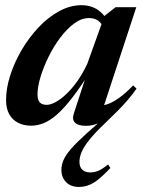

<svg xmlns="http://www.w3.org/2000/svg" viewBox="-20 -486 574 760"><path d="M520.5 -135Q504.5 -112.5 486.2 -91Q468 -69.5 446 -47.5L372.5 24.5Q340.5 57 323.8 80.5Q307 104 300.8 121.5Q294.5 139 294.5 155Q294.5 174.5 305.5 185.5Q316.5 196.5 337.5 196.5Q354 196.5 369.2 190Q384.5 183.5 408 165L417 179Q377.5 221 350.5 237.5Q323.5 254 293 254Q260 254 241.5 234.8Q223 215.5 223 187.5Q223 167.5 231.2 148Q239.5 128.5 261.2 103.2Q283 78 324 41L392 -19L395.5 -11.5Q375 1 356.5 6.5Q338 12 320.5 12Q289 12 276.8 -0.5Q264.5 -13 272 -36L328 -207L339.5 -206.5Q298 -140.5 264.8 -97.8Q231.5 -55 203.8 -31.2Q176 -7.5 151.5 2Q127 11.5 103.5 11.5Q74 11.5 51.5 0Q29 -11.5 16.5 -34Q4 -56.5 4 -90Q4 -135.5 20.2 -186.8Q36.5 -238 65.2 -287.2Q94 -336.5 132 -377Q170 -417.5 213.8 -441.5Q257.5 -465.5 303 -465.5Q335.5 -465.5 361 -451Q386.5 -436.5 407 -403.5L389.5 -377Q382.5 -394 368.2 -404.2Q354 -414.5 332 -414.5Q302.5 -414.5 273.5 -393Q244.5 -371.5 218.2 -336.5Q192 -301.5 172 -260.8Q152 -220 140.2 -180.8Q128.5 -141.5 128.5 -112Q128.5 -89.5 137.8 -80.2Q147 -71 165 -71Q179 -71 198.8 -81.2Q218.5 -91.5 240.5 -111.8Q262.5 -132 284.5 -162.5Q306.5 -193 325.5 -233.5L393.5 -423L437.5 -457.5H519.5L382.5 -40.5L368 -66.5Q387 -66.5 408.8 -74.8Q430.5 -83 455.2 -101.2Q480 -119.5 507 -148Z"/></svg>

Font: Newsreader 36pt SemiBold
Style: Italic
Weight: 600
Italic angle: -17°
Designer: Hugues Gentile
Foundry: Production Type
Version: Version 1.003